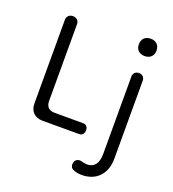

<svg xmlns="http://www.w3.org/2000/svg" viewBox="-159 -800 1030 1144"><g transform="rotate(20 356.0 -228.0)"><path d="M600 -570C635 -570 656 -592 656 -624C656 -659 635 -680 600 -680C565 -680 544 -659 544 -624C544 -592 565 -570 600 -570ZM392 0C416 0 424 -18 424 -35C424 -52 416 -69 392 -69H213C176 -69 157 -88 157 -125V-611C157 -635 139 -648 118 -648C99 -648 80 -635 80 -611V-80C80 -29 113 0 160 0ZM490 224C579 224 640 166 640 66V-429C640 -452 622 -464 605 -464C585 -464 568 -452 568 -429V62C568 126 541 154 498 154C487 154 472 151 459 147C456 146 453 146 450 146C436 146 422 154 418 170C417 174 416 178 416 182C416 190 417 206 437 214C452 221 474 224 490 224Z"/></g></svg>

Font: Dongle Light
Style: Regular
Weight: 300
Designer: Yanghee Ryu
Foundry: Yanghee Ryu
Version: Version 2.000